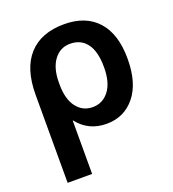

<svg xmlns="http://www.w3.org/2000/svg" viewBox="-136 -634 863 958"><g transform="rotate(-20 295.5 -155.0)"><path d="M59 220V-247Q59 -386 124.5 -458Q190 -530 312 -530Q427 -530 489.5 -460.5Q552 -391 552 -260Q552 -131 494.5 -60.5Q437 10 344 10Q248 10 191 -63H189V220ZM427 -260Q427 -344 395.5 -386Q364 -428 307 -428Q254 -428 221.5 -384.5Q189 -341 189 -265V-255Q189 -177 221.5 -134.5Q254 -92 307 -92Q360 -92 393.5 -135.5Q427 -179 427 -260Z"/></g></svg>

Font: Mplus 1p Bold
Style: Bold
Weight: 700
Version: Version 1.061